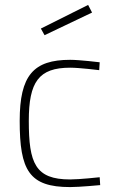

<svg xmlns="http://www.w3.org/2000/svg" viewBox="-20 -752 469 780"><path d="M161 -609 354 -701 338 -732 146 -636ZM265 -509C116 -509 60 -446 60 -261C60 -60 98 8 265 8C303 8 387 0 387 0L385 -32C385 -32 303 -23 265 -23C123 -23 97 -89 97 -261C97 -419 137 -477 265 -477C303 -477 383 -467 383 -467L385 -499C385 -499 303 -509 265 -509Z"/></svg>

Font: RazerF5 Thin
Style: Regular
Weight: 250
Foundry: Razer Inc.
Version: Version 2